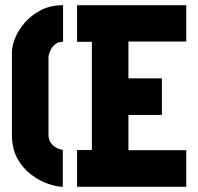

<svg xmlns="http://www.w3.org/2000/svg" viewBox="-20 -720 764 740"><path d="M277 0V-142H334V-559H277V-700H698V-560H475V-418H604V-277H475V-141H698V0ZM222 0Q200 0 167 -11Q134 -22 101.5 -46Q69 -70 47.5 -108Q26 -146 26 -200V-519Q26 -542 38 -572.5Q50 -603 75 -632Q100 -661 137 -680.5Q174 -700 223 -700V-559Q206 -559 195 -551Q184 -543 178 -532.5Q172 -522 169.5 -513.5Q167 -505 167 -503V-200Q167 -183 174.5 -171.5Q182 -160 192.5 -153.5Q203 -147 211.5 -144.5Q220 -142 222 -142Z"/></svg>

Font: Stick No Bills ExtraLight ExtraBold
Style: Regular
Weight: 800
Version: Version 2.000